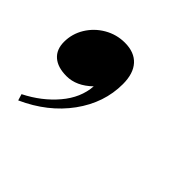

<svg xmlns="http://www.w3.org/2000/svg" viewBox="-87 -231 457 457"><g transform="rotate(45 142.0 -2.5)"><path d="M18.1 136.2 13.2 120.1Q58.6 97.2 88.6 61.8Q118.7 26.4 121.6 -14.6Q91.8 14.2 58.6 14.2Q28.8 14.2 12.7 0.2Q-3.4 -13.7 -3.4 -39.6Q-3.4 -66.4 10.7 -89.6Q24.9 -112.8 48.8 -126.7Q72.8 -140.6 100.6 -140.6Q132.8 -140.6 149.9 -121.8Q167 -103 167 -67.4Q167 -4.4 127.2 50.3Q87.4 105 18.1 136.2Z"/></g></svg>

Font: TypoPRO Playfair Display
Style: Bold Italic
Weight: 700
Italic angle: -14.9847°
Designer: Claus Eggers Sørensen
Foundry: Claus Eggers Sørensen
Version: Version 1.004;PS 001.004;hotconv 1.0.70;makeotf.lib2.5.58329